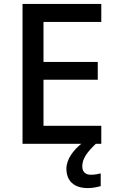

<svg xmlns="http://www.w3.org/2000/svg" viewBox="-20 -734 597 980"><path d="M400 115C400 76 424 43 469 0H497V-92H202V-327H479V-418H202V-622H497V-714H95V0H395C356 31 319 78 319 127C319 188 356 226 428 226C456 226 474 221 494 216V151C482 154 465 158 444 158C417 158 400 144 400 115Z"/></svg>

Font: Noto Sans Medefaidrin Medium
Style: Regular
Weight: 500
Designer: Dalton Maag Ltd
Foundry: Dalton Maag Ltd
Version: Version 1.002